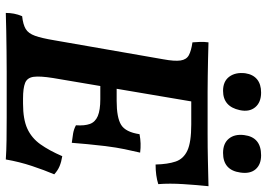

<svg xmlns="http://www.w3.org/2000/svg" viewBox="-146 -750 899 646"><g transform="rotate(90 303.0 -426.5)"><path d="M23 3Q23 -11 25.5 -24.5Q28 -38 34 -52Q62 -55 77 -64Q92 -73 100 -95.5Q108 -118 115 -160L179 -527Q186 -565 183 -585Q180 -605 165 -613Q150 -621 122 -625Q121 -638 120.5 -651Q120 -664 122 -679Q149 -678 178 -677.5Q207 -677 235 -676.5Q263 -676 288 -676Q313 -676 330 -676L242 -156Q235 -112 238 -90.5Q241 -69 258.5 -62Q276 -55 311 -55L290 0Q257 0 221.5 0Q186 0 151 0.5Q116 1 83 1.5Q50 2 23 3ZM516 3Q487 1 451 0.5Q415 0 374.5 0Q334 0 290 0L311 -55H328Q381 -55 412.5 -69.5Q444 -84 465 -113.5Q486 -143 505 -187Q524 -184 538.5 -178Q553 -172 566 -160Q552 -127 538 -85Q524 -43 516 3ZM460 -219Q443 -221 428.5 -223.5Q414 -226 401 -233Q403 -262 396.5 -280Q390 -298 370 -306.5Q350 -315 313 -315H246L256 -370H319Q375 -370 399.5 -385Q424 -400 431 -447Q447 -450 462 -450.5Q477 -451 493 -449Q487 -423 481.5 -397Q476 -371 471 -332Q467 -299 464.5 -271.5Q462 -244 460 -219ZM533 -501Q532 -542 523 -568.5Q514 -595 486 -608Q458 -621 398 -621H294L327 -676Q383 -676 429.5 -676Q476 -676 519.5 -677Q563 -678 606 -679Q602 -641 599 -594.5Q596 -548 599 -510Q571 -501 533 -501ZM285 -728Q253 -728 237.5 -749Q222 -770 226 -803Q230 -829 246.5 -842.5Q263 -856 291 -856Q324 -856 340.5 -836Q357 -816 350 -784Q338 -728 285 -728ZM494 -728Q462 -728 446 -747.5Q430 -767 434 -799Q441 -856 502 -856Q533 -856 549 -837.5Q565 -819 560 -786Q552 -728 494 -728Z"/></g></svg>

Font: Vollkorn SemiBold
Style: Italic
Weight: 600
Italic angle: -11°
Designer: Friedrich Althausen
Foundry: Friedrich Althausen
Version: Version 5.000